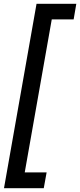

<svg xmlns="http://www.w3.org/2000/svg" viewBox="-20 -831 421 1009"><path d="M1 158 172 -811H381L367 -729H252L110 75H225L210 158Z"/></svg>

Font: DM Sans 12pt Medium
Style: Italic
Weight: 500
Italic angle: -10°
Version: Version 4.004;gftools[0.9.30]